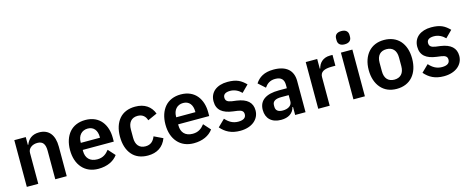

<svg xmlns="http://www.w3.org/2000/svg" viewBox="-38 -1403 5062 2072"><g transform="rotate(-15 2493.5 -367.0)"><path d="M74 0V-522H202V-435H207C228 -491 272 -534 353 -534C461 -534 520 -461 520 -330V0H392V-317C392 -392 367 -429 306 -429C279 -429 254 -422 235 -408C215 -394 202 -373 202 -345V0Z M873 12C796 12 735 -15 693 -63C651 -110 627 -178 627 -262C627 -345 650 -412 691 -460C732 -507 793 -534 869 -534C950 -534 1010 -504 1049 -456C1088 -408 1107 -343 1107 -271V-229H760V-216C760 -140 803 -90 887 -90C951 -90 988 -120 1020 -161L1089 -84C1046 -24 970 12 873 12ZM871 -438C803 -438 760 -388 760 -316V-308H974V-317C974 -389 938 -438 871 -438Z M1426 12C1349 12 1288 -14 1248 -62C1207 -110 1185 -178 1185 -262C1185 -346 1207 -413 1248 -461C1288 -508 1349 -534 1426 -534C1531 -534 1600 -485 1631 -402L1526 -355C1514 -399 1482 -431 1426 -431C1354 -431 1319 -381 1319 -308V-213C1319 -140 1354 -91 1426 -91C1487 -91 1517 -126 1536 -173L1634 -126C1599 -34 1527 12 1426 12Z M1939 12C1862 12 1801 -15 1759 -63C1717 -110 1693 -178 1693 -262C1693 -345 1716 -412 1757 -460C1798 -507 1859 -534 1935 -534C2016 -534 2076 -504 2115 -456C2154 -408 2173 -343 2173 -271V-229H1826V-216C1826 -140 1869 -90 1953 -90C2017 -90 2054 -120 2086 -161L2155 -84C2112 -24 2036 12 1939 12ZM1937 -438C1869 -438 1826 -388 1826 -316V-308H2040V-317C2040 -389 2004 -438 1937 -438Z M2457 12C2357 12 2293 -24 2241 -84L2319 -160C2358 -116 2402 -89 2462 -89C2523 -89 2549 -112 2549 -149C2549 -180 2532 -197 2485 -204L2433 -211C2320 -226 2259 -273 2259 -369C2259 -420 2278 -461 2313 -490C2348 -518 2397 -534 2457 -534C2508 -534 2546 -527 2578 -513C2610 -499 2636 -477 2661 -452L2586 -377C2555 -409 2512 -433 2461 -433C2405 -433 2382 -411 2382 -379C2382 -344 2401 -328 2450 -320L2503 -313C2616 -297 2672 -246 2672 -159C2672 -108 2650 -66 2613 -36C2576 -6 2522 12 2457 12Z M2972 -534C2867 -534 2807 -494 2768 -434L2844 -366C2869 -402 2903 -432 2963 -432C3031 -432 3060 -399 3060 -340V-302H2971C2828 -302 2748 -250 2748 -142C2748 -49 2807 12 2914 12C2993 12 3049 -22 3066 -90H3072V0H3188V-348C3188 -468 3113 -534 2972 -534ZM3060 -156C3060 -107 3014 -81 2957 -81C2906 -81 2878 -101 2878 -144V-161C2878 -204 2911 -225 2978 -225H3060V-156Z M3330 0V-522H3458V-414H3463C3470 -442 3483 -469 3506 -489C3529 -509 3560 -522 3601 -522H3629V-401H3589C3502 -401 3458 -377 3458 -320V0Z M3787 -598C3734 -598 3712 -625 3712 -662V-682C3712 -719 3734 -746 3787 -746C3839 -746 3862 -719 3862 -682V-662C3862 -625 3839 -598 3787 -598ZM3723 -522H3851V0H3723Z M4206 12C4131 12 4072 -14 4030 -62C3988 -110 3964 -178 3964 -262C3964 -346 3988 -413 4030 -461C4072 -508 4131 -534 4206 -534C4281 -534 4342 -508 4384 -461C4426 -413 4449 -346 4449 -262C4449 -178 4426 -110 4384 -62C4342 -14 4281 12 4206 12ZM4206 -91C4274 -91 4315 -133 4315 -213V-310C4315 -389 4274 -431 4206 -431C4139 -431 4098 -389 4098 -310V-213C4098 -133 4139 -91 4206 -91Z M4733 12C4633 12 4569 -24 4517 -84L4595 -160C4634 -116 4678 -89 4738 -89C4799 -89 4825 -112 4825 -149C4825 -180 4808 -197 4761 -204L4709 -211C4596 -226 4535 -273 4535 -369C4535 -420 4554 -461 4589 -490C4624 -518 4673 -534 4733 -534C4784 -534 4822 -527 4854 -513C4886 -499 4912 -477 4937 -452L4862 -377C4831 -409 4788 -433 4737 -433C4681 -433 4658 -411 4658 -379C4658 -344 4677 -328 4726 -320L4779 -313C4892 -297 4948 -246 4948 -159C4948 -108 4926 -66 4889 -36C4852 -6 4798 12 4733 12Z"/></g></svg>

Font: Plexus Sans SemiBold
Style: Regular
Weight: 600
Version: Version 2.001;PS 002.001;hotconv 1.0.70;makeotf.lib2.5.58329